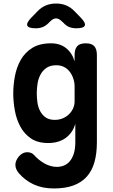

<svg xmlns="http://www.w3.org/2000/svg" viewBox="-20 -805 640 1086"><path d="M406 -105Q399 -80 385.5 -60Q372 -40 352.5 -25.5Q333 -11 308 -3.5Q283 4 253 4Q193 4 155 -22Q117 -48 95 -89Q73 -130 64 -179.5Q55 -229 55 -276Q55 -325 64.5 -375Q74 -425 97.5 -466.5Q121 -508 162.5 -534Q204 -560 269 -560Q319 -560 353.5 -533Q388 -506 402 -458V-494Q402 -527 416.5 -543.5Q431 -560 465 -560Q499 -560 513.5 -543.5Q528 -527 528 -494V0Q528 64 514 113Q500 162 470 195Q440 228 394 244.5Q348 261 284 261Q221 261 171.5 238.5Q122 216 86 174Q77 163 72 151.5Q67 140 67 127Q67 115 72.5 102.5Q78 90 87 79.5Q96 69 108 62.5Q120 56 135 56Q145 56 154.5 59.5Q164 63 172 71Q183 84 197.5 96Q212 108 228 117.5Q244 127 263 133Q282 139 302 139Q323 139 342.5 131Q362 123 376 105.5Q390 88 398 62Q406 36 406 0ZM290 -127Q314 -127 334.5 -135.5Q355 -144 370 -158.5Q385 -173 393.5 -192Q402 -211 402 -232V-315Q402 -338 395 -359.5Q388 -381 375 -398.5Q362 -416 342.5 -426Q323 -436 299 -436Q265 -436 243.5 -421.5Q222 -407 209.5 -384Q197 -361 192.5 -333Q188 -305 188 -277Q188 -250 192 -223.5Q196 -197 208 -175Q220 -153 239.5 -140Q259 -127 290 -127ZM183 -645Q141 -645 134.5 -660Q128 -675 157 -705L192 -741Q214 -764 240 -774.5Q266 -785 297 -785Q328 -785 354 -774.5Q380 -764 402 -741L437 -705Q466 -675 459.5 -660Q453 -645 411 -645Q390 -645 372 -652Q354 -659 340 -675L330 -684Q313 -701 297 -701Q281 -701 264 -684L254 -674Q239 -659 221.5 -652Q204 -645 183 -645Z"/></svg>

Font: Maple Mono Normal NL
Style: Bold
Weight: 700
Monospace: yes
Designer: subframe7536
Version: Version 7.000